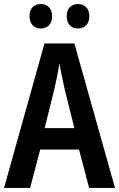

<svg xmlns="http://www.w3.org/2000/svg" viewBox="-20 -930 590 950"><path d="M126 -850C126 -810 150 -789 182 -789C214 -789 238 -810 238 -850C238 -889 214 -910 182 -910C150 -910 126 -890 126 -850ZM310 -850C310 -810 333 -789 366 -789C398 -789 422 -810 422 -850C422 -889 398 -910 366 -910C334 -910 310 -890 310 -850ZM421 0H549L348 -715H200L0 0H129L179 -190H371ZM299 -493 348 -296H201L250 -494C259 -533 269 -581 274 -618C279 -584 291 -531 299 -493Z"/></svg>

Font: Noto Sans Lao UI Cond SemBd
Style: Regular
Weight: 600
Width: 3
Designer: Monotype Design Team
Foundry: Monotype Imaging Inc.
Version: Version 2.000